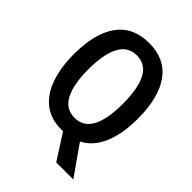

<svg xmlns="http://www.w3.org/2000/svg" viewBox="-251 -850 1144 1144"><g transform="rotate(45 321.5 -277.5)"><path d="M593 -358Q593 -229 555.5 -142Q518 -55 445 -18L577 170H433L330 9Q322 10 316 10Q224 10 165.5 -38Q107 -86 79 -169.5Q51 -253 51 -359Q51 -536 119 -630.5Q187 -725 323 -725Q456 -725 524.5 -630Q593 -535 593 -358ZM176 -358Q176 -230 212 -162.5Q248 -95 322 -95Q396 -95 431.5 -161.5Q467 -228 467 -358Q467 -488 431.5 -554.5Q396 -621 323 -621Q248 -621 212 -553.5Q176 -486 176 -358Z"/></g></svg>

Font: Noto Sans Kannada Condensed SemiBold
Style: Regular
Weight: 600
Width: 3
Designer: Jelle Bosma - Monotype Design Team
Foundry: Monotype Imaging Inc.
Version: Version 2.005; ttfautohint (v1.8.4.7-5d5b)